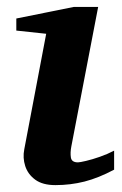

<svg xmlns="http://www.w3.org/2000/svg" viewBox="-20 -520 350 552"><path d="M308.1 -32.2Q263.2 -8.3 222.9 2Q182.6 12.2 139.2 12.2Q102.5 12.2 81.3 -3.4Q60.1 -19 52.5 -42.7Q44.9 -66.4 49.8 -90.8L112.8 -422.9L26.9 -432.1V-466.8L191.9 -500H262.2L185.1 -99.1Q181.6 -81.1 183.8 -67.1Q186 -53.2 204.1 -53.2Q209.5 -53.2 227.3 -57.4Q245.1 -61.5 267.3 -69.3Q289.6 -77.1 308.1 -86.9Z"/></svg>

Font: Charis
Style: Bold Italic
Weight: 700
Italic angle: -11°
Designer: Walt Agee, Miriam Martin, Annie Olsen, Victor Gaultney, Lorna Priest, Alan Ward, Bob Hallissy, Martin Hosken, Sharon Cor
Foundry: SIL Global
Version: Version 7.000